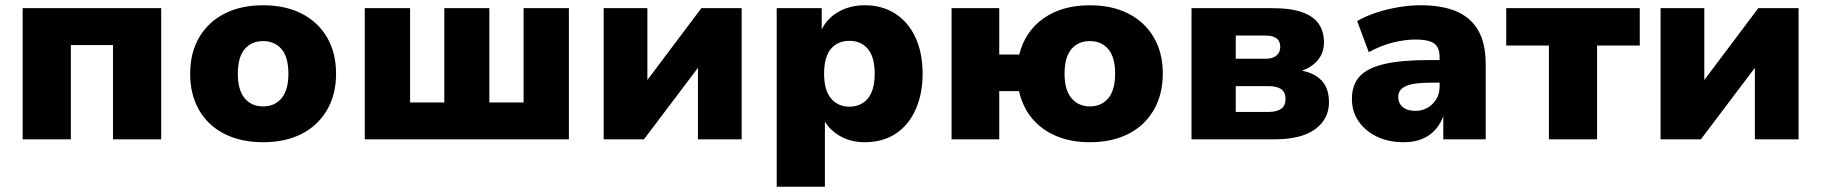

<svg xmlns="http://www.w3.org/2000/svg" viewBox="-20 -529 6915 729"><path d="M66 0V-498H592V0H409V-358H249V0Z M979 11Q895 11 832.5 -20.5Q770 -52 736 -111Q702 -170 702 -249Q702 -329 736.5 -387.5Q771 -446 833 -477.5Q895 -509 979 -509Q1063 -509 1125 -477.5Q1187 -446 1221.5 -387.5Q1256 -329 1256 -249Q1256 -170 1221.5 -111Q1187 -52 1125 -20.5Q1063 11 979 11ZM979 -125Q1023 -125 1049 -156Q1075 -187 1075 -249Q1075 -312 1049 -342.5Q1023 -373 979 -373Q935 -373 909 -342.5Q883 -312 883 -249Q883 -187 909 -156Q935 -125 979 -125Z M1365 0V-498H1537V-140H1667V-498H1838V-140H1968V-498H2140V0Z M2272 0V-498H2438V-204H2422L2643 -498H2796V0H2630V-294H2647L2425 0Z M2929 180V-498H3100V-408H3096Q3115 -455 3160 -482Q3205 -509 3263 -509Q3330 -509 3379.5 -477Q3429 -445 3456 -386.5Q3483 -328 3483 -249Q3483 -172 3456.5 -113Q3430 -54 3381 -21.5Q3332 11 3263 11Q3208 11 3166 -14.5Q3124 -40 3106 -79H3112V180ZM3205 -124Q3249 -124 3275 -155Q3301 -186 3301 -249Q3301 -313 3275 -343.5Q3249 -374 3205 -374Q3161 -374 3135 -343.5Q3109 -313 3109 -249Q3109 -186 3135.5 -155Q3162 -124 3205 -124Z M4118 11Q4046 11 3990.5 -12.5Q3935 -36 3899 -79Q3863 -122 3849 -183H3774V0H3593V-498H3774V-322H3850Q3872 -410 3942.5 -459.5Q4013 -509 4118 -509Q4202 -509 4264 -477.5Q4326 -446 4360.5 -387.5Q4395 -329 4395 -250Q4395 -170 4360.5 -111Q4326 -52 4264 -20.5Q4202 11 4118 11ZM4118 -125Q4162 -125 4188 -156Q4214 -187 4214 -249Q4214 -312 4188 -342.5Q4162 -373 4118 -373Q4074 -373 4048 -342.5Q4022 -312 4022 -249Q4022 -187 4048.5 -156Q4075 -125 4118 -125Z M4504 0V-498H4810Q4883 -498 4926 -482Q4969 -466 4988 -437Q5007 -408 5007 -368Q5007 -326 4980 -296.5Q4953 -267 4906 -256L4905 -264Q4949 -258 4975.5 -241.5Q5002 -225 5014 -200Q5026 -175 5026 -141Q5026 -77 4973.5 -38.5Q4921 0 4819 0ZM4672 -104H4796Q4828 -104 4844.5 -116Q4861 -128 4861 -153Q4861 -179 4844.5 -190.5Q4828 -202 4796 -202H4672ZM4672 -306H4787Q4812 -306 4826.5 -318Q4841 -330 4841 -351Q4841 -373 4826.5 -383.5Q4812 -394 4787 -394H4672Z M5310 11Q5252 11 5207.5 -10.5Q5163 -32 5138 -69Q5113 -106 5113 -153Q5113 -207 5142.5 -239Q5172 -271 5236.5 -286Q5301 -301 5406 -301H5466V-215H5411Q5380 -215 5357 -212Q5334 -209 5319 -202.5Q5304 -196 5296.5 -186Q5289 -176 5289 -161Q5289 -137 5306 -122.5Q5323 -108 5355 -108Q5380 -108 5400.5 -120Q5421 -132 5433.5 -152.5Q5446 -173 5446 -201V-311Q5446 -350 5424.5 -364.5Q5403 -379 5355 -379Q5316 -379 5270.5 -368Q5225 -357 5177 -331L5133 -449Q5164 -467 5204 -480.5Q5244 -494 5288.5 -501.5Q5333 -509 5374 -509Q5456 -509 5510.5 -485.5Q5565 -462 5593 -413Q5621 -364 5621 -285V0H5460V-94H5462Q5452 -62 5431.5 -38.5Q5411 -15 5381 -2Q5351 11 5310 11Z M5861 0V-356H5699V-498H6206V-356H6044V0Z M6285 0V-498H6451V-204H6435L6656 -498H6809V0H6643V-294H6660L6438 0Z"/></svg>

Font: Nunito Sans 10pt Black
Style: Regular
Weight: 900
Designer: Vernon Adams
Foundry: Vernon Adams
Version: Version 3.101;gftools[0.9.27]